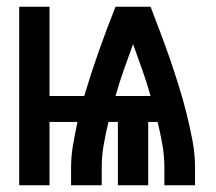

<svg xmlns="http://www.w3.org/2000/svg" viewBox="-20 -550 640 570"><path d="M37 0V-530H127V-265H230Q250 -332 273.5 -398.5Q297 -465 323 -530H427Q442 -491 456.5 -452.5Q471 -414 484.5 -375Q498 -336 510.5 -296Q523 -256 533 -216Q543 -176 551 -135Q559 -94 559 -53V0H468V-53Q468 -87 462 -121Q456 -155 448 -188H420V0H330V-188H302Q294 -155 288 -121Q282 -87 282 -53V0H191V-53Q191 -87 197 -121Q203 -155 210 -188H127V0ZM323 -265H427Q416 -304 402.5 -342.5Q389 -381 375 -419Q361 -381 347.5 -342.5Q334 -304 323 -265Z"/></svg>

Font: Iosevka Curly Extended
Style: Bold
Weight: 700
Width: 7
Monospace: yes
Designer: Belleve Invis
Foundry: Belleve Invis
Version: Version 11.1.0; ttfautohint (v1.8.3)